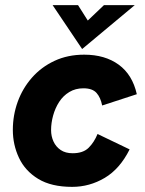

<svg xmlns="http://www.w3.org/2000/svg" viewBox="-20 -717 566 748"><path d="M261 11Q180 11 129 -20Q78 -51 54 -102Q30 -153 30 -211Q30 -268 49 -320.5Q68 -373 104.5 -414.5Q141 -456 192.5 -480Q244 -504 308 -504Q389 -504 442.5 -465Q496 -426 513 -350L378 -306Q372 -337 356 -355Q340 -373 305 -373Q274 -373 250 -358.5Q226 -344 210.5 -320Q195 -296 187 -267Q179 -238 179 -210Q179 -186 188.5 -165.5Q198 -145 216.5 -132.5Q235 -120 263 -120Q304 -120 325.5 -141.5Q347 -163 360 -195L485 -135Q447 -59 388 -24Q329 11 261 11ZM300 -526 185 -697H284L322 -637L385 -697H505Z"/></svg>

Font: Hanken Grotesk Black
Style: Italic
Weight: 900
Italic angle: -8°
Designer: Alfredo Marco Pradil
Foundry: Hanken Design Co.
Version: Version 3.013